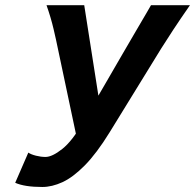

<svg xmlns="http://www.w3.org/2000/svg" viewBox="-20 -726 770 758"><path d="M312.5 -705.6 374 -313 280.8 -192.4 208.5 -534.2Q202.1 -566.4 191.4 -611.8Q180.7 -657.2 163.6 -705.6ZM576.2 -705.6H730Q690.9 -649.4 664.1 -608.6Q637.2 -567.9 616.2 -534.2L413.1 -204.1Q361.3 -120.1 314.7 -73Q268.1 -25.9 226.6 -6.8Q185.1 12.2 147 12.2Q77.1 12.2 40 -4.4L91.8 -123.5Q102.5 -116.2 122.1 -111.3Q141.6 -106.4 159.7 -106.4Q186 -106.4 225.8 -137.9Q265.6 -169.4 306.6 -241.7Q318.8 -263.2 343.3 -305.2Q367.7 -347.2 398.2 -399.7Q428.7 -452.1 459.7 -505.9Q490.7 -559.6 517.3 -604.7Q543.9 -649.9 560.1 -677.7Q576.2 -705.6 576.2 -705.6Z"/></svg>

Font: Andika
Style: Bold Italic
Weight: 700
Italic angle: -14°
Designer: Victor Gaultney, Annie Olsen, Julie Remington, Don Collingsworth, Eric Hays, Becca Hirsbrunner
Foundry: SIL International
Version: Version 6.101